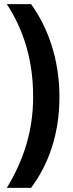

<svg xmlns="http://www.w3.org/2000/svg" viewBox="-20 -749 352 927"><path d="M267 -281C267 -461 212 -616 130 -729H13C98 -599 140 -451 140 -282C140 -119 95 23 13 158H130C215 44 267 -102 267 -281Z"/></svg>

Font: Noto Sans Myanmar UI ExtraCondensed
Style: Bold
Weight: 700
Width: 2
Designer: Monotype Design Team
Foundry: Monotype Imaging Inc.
Version: Version 2.103